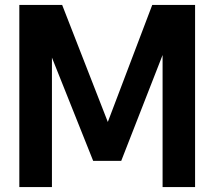

<svg xmlns="http://www.w3.org/2000/svg" viewBox="-20 -760 872 780"><path d="M58.5 0V-740H232.5L418 -264.5L598.5 -740H772.5V0H640.5V-536.5L472.5 -106.5H358.5L191 -526V0Z"/></svg>

Font: Encode Sans Condensed
Style: Bold
Weight: 700
Width: 3
Designer: Multiple Designers
Foundry: Impallari Type
Version: Version 3.000; ttfautohint (v1.8.3) -l 8 -r 50 -G 200 -x 14 